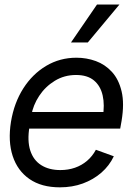

<svg xmlns="http://www.w3.org/2000/svg" viewBox="-20 -804 576 836"><path d="M240.7 11.7Q160.6 11.7 108.4 -24.4Q56.2 -60.5 35.2 -124.8Q14.2 -189 27.8 -273.9Q41.5 -356.4 81.5 -419.2Q121.6 -481.9 181.2 -517.3Q240.7 -552.7 313 -552.7Q356.9 -552.7 397.2 -538.1Q437.5 -523.4 467.3 -491Q497.1 -458.5 509.5 -406Q522 -353.5 509.3 -277.3L503.4 -244.1H82.5L94.7 -316.4H470.7L427.2 -292Q436.5 -346.7 427 -388.4Q417.5 -430.2 388.9 -453.9Q360.4 -477.5 311 -477.5Q259.8 -477.5 218.5 -452.1Q177.2 -426.8 150.6 -386.5Q124 -346.2 116.2 -300.8L108.4 -252.9Q98.1 -190.9 111.8 -148.7Q125.5 -106.4 159.4 -85Q193.4 -63.5 242.7 -63.5Q276.9 -63.5 306.4 -73.7Q335.9 -84 359.1 -103.8Q382.3 -123.5 397.5 -151.9L475.6 -123.5Q456.1 -82.5 421.4 -52.2Q386.7 -22 340.8 -5.1Q294.9 11.7 240.7 11.7ZM289.1 -619.1 402.3 -784.2H500L362.3 -619.1Z"/></svg>

Font: Inter Tight
Style: Italic
Weight: 400
Italic angle: -9.39999°
Designer: Rasmus Andersson
Foundry: rsms
Version: Version 3.002